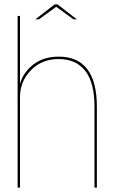

<svg xmlns="http://www.w3.org/2000/svg" viewBox="-20 -858 526 878"><path d="M60.5 0H71.5V-785H60.5ZM412 0H423V-369Q423 -483.5 379.5 -541.2Q336 -599 248.5 -599Q168 -599 117.5 -550.2Q67 -501.5 67 -436.5L71.5 -413.5Q71.5 -486 121.5 -537Q171.5 -588 248 -588Q327.5 -588 369.8 -534Q412 -480 412 -371ZM141.5 -769.5H158L237 -827L316 -769.5H331.5L243 -838H230Z"/></svg>

Font: Anybody Thin
Style: Regular
Weight: 100
Designer: Tyler Finck
Foundry: Etcetera Type Company
Version: Version 1.114;gftools[0.9.25]